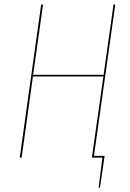

<svg xmlns="http://www.w3.org/2000/svg" viewBox="-20 -701 578 854"><path d="M492.7 -680.7 397.9 -7.8H445.3L424.8 133.3H418.5L435.5 0H388.7L439.9 -360.8H126.5L76.2 0H67.9L163.1 -680.7H171.4L127.4 -368.2H440.9L484.9 -680.7Z"/></svg>

Font: Fira Sans Compressed Eight
Style: Italic
Weight: 100
Width: 3
Italic angle: -8°
Designer: Carrois Corporate & Edenspiekermann AG
Foundry: Carrois Corporate GbR & Edenspiekermann AG
Version: Version 4.203;PS 004.203;hotconv 1.0.88;makeotf.lib2.5.64775